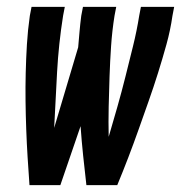

<svg xmlns="http://www.w3.org/2000/svg" viewBox="-20 -540 540 560"><path d="M66 0Q63 -41 60.5 -81.5Q58 -122 56.5 -163Q55 -204 54.5 -245Q54 -286 55 -327.5Q56 -369 58.5 -410.5Q61 -452 67 -494L72 -520H169L164 -494Q151 -412 146.5 -330Q142 -248 138 -167L208 -402Q210 -425 212 -448Q214 -471 217 -494L222 -520H319L314 -494Q307 -450 304 -405.5Q301 -361 299.5 -317Q298 -273 297 -229Q296 -185 297 -141Q310 -185 322.5 -229Q335 -273 346 -317Q357 -361 368 -405.5Q379 -450 386 -494L391 -520H488L483 -494Q477 -452 465.5 -410.5Q454 -369 441 -327.5Q428 -286 413.5 -245Q399 -204 384.5 -163Q370 -122 354.5 -81.5Q339 -41 322 0H232Q227 -43 222.5 -86Q218 -129 215 -172L156 0Z"/></svg>

Font: Iosevka Term Curly Oblique
Style: Bold
Weight: 700
Italic angle: -9°
Designer: Belleve Invis
Foundry: Belleve Invis
Version: Version 32.3.0